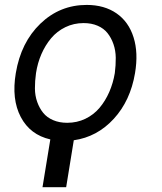

<svg xmlns="http://www.w3.org/2000/svg" viewBox="-20 -573 671 796"><path d="M188.6 5Q104.8 -14.2 66.1 -87.9Q27.3 -161.6 45.5 -269.9Q66.8 -397.4 147.5 -475Q228.3 -552.6 339.5 -552.6Q412.6 -552.6 463.1 -517.6Q513.5 -482.6 533.7 -418.3Q554 -354 539.8 -269.9Q520.6 -155.5 451.7 -80.4Q382.8 -5.3 285.9 8.5L254.3 203.1H156.2ZM258.5 -63.9Q299.4 -63.9 334 -80.6Q368.6 -97.3 392.8 -126.1Q416.9 -154.8 432.9 -191.4Q448.9 -228 456 -269.9Q460.2 -302.9 459.9 -333.5Q459.5 -364 450.3 -390.3Q441.1 -416.5 425.6 -435.9Q410.2 -455.3 384.8 -466.3Q359.4 -477.3 326.7 -477.3Q285.9 -477.3 251.1 -460.4Q216.3 -443.5 191.9 -414.4Q167.6 -385.3 151.6 -348.5Q135.7 -311.8 129.3 -269.9Q124.6 -236.9 124.8 -206.5Q125 -176.1 134.4 -150Q143.8 -123.9 159.3 -104.9Q174.7 -85.9 200.3 -74.9Q225.9 -63.9 258.5 -63.9Z"/></svg>

Font: Karasuma Gothic
Style: Italic
Weight: 400
Italic angle: -9.39999°
Designer: Rasmus Andersson / Ryoko Nishizuka
Foundry: Genbu
Version: Version 1.00